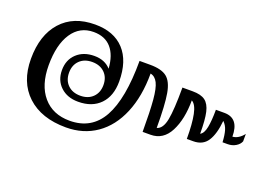

<svg xmlns="http://www.w3.org/2000/svg" viewBox="-84 -801 1438 1018"><g transform="rotate(20 635.0 -292.0)"><path d="M46 -288Q46 -422 114.5 -498.5Q183 -575 305 -575Q411 -575 469 -512.5Q527 -450 527 -334Q527 -252 482 -205.5Q437 -159 358 -159Q297 -159 259 -194.5Q221 -230 221 -288Q221 -346 259 -381.5Q297 -417 358 -417Q417 -417 451 -379Q446 -454 410.5 -494.5Q375 -535 311 -535Q233 -535 189.5 -469.5Q146 -404 146 -288Q146 -176 200.5 -112.5Q255 -49 350 -49Q474 -49 532.5 -154.5Q591 -260 591 -474H651Q715 -474 745.5 -450Q776 -426 787 -364Q798 -302 798 -171Q831 -180 842 -237Q853 -294 853 -419H911Q958 -419 982 -401Q1006 -383 1015.5 -341.5Q1025 -300 1025 -221Q1045 -231 1052.5 -269.5Q1060 -308 1060 -369H1108Q1191 -369 1191 -265Q1208 -266 1224 -276Q1240 -286 1253 -303V-261Q1246 -243 1226 -231Q1206 -219 1181 -219H1152Q1150 -259 1142.5 -284.5Q1135 -310 1117 -327Q1110 -251 1084 -211Q1058 -171 1004 -171H968Q968 -257 957.5 -308Q947 -359 923 -372Q923 -266 887 -196Q851 -126 779 -126H735Q735 -242 729.5 -305.5Q724 -369 709.5 -397.5Q695 -426 669 -431Q669 -302 629 -206.5Q589 -111 515.5 -60Q442 -9 344 -9Q205 -9 125.5 -83Q46 -157 46 -288ZM455 -288Q455 -331 428.5 -357Q402 -383 358 -383Q314 -383 287.5 -357Q261 -331 261 -288Q261 -245 287.5 -219Q314 -193 358 -193Q402 -193 428.5 -219Q455 -245 455 -288Z"/></g></svg>

Font: Fahkwang Medium
Style: Regular
Weight: 500
Version: Version 1.000; ttfautohint (v1.6)